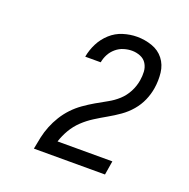

<svg xmlns="http://www.w3.org/2000/svg" viewBox="-99 -938 699 711"><g transform="rotate(20 250.0 -583.0)"><path d="M107 -323V-324Q111 -347 116 -370Q121 -393 130 -415.5Q139 -438 152 -459Q165 -480 182 -498Q199 -516 219.5 -530.5Q240 -545 261.5 -557.5Q283 -570 305 -582Q327 -594 345 -610.5Q363 -627 374.5 -649Q386 -671 390 -695Q390 -695 390 -695Q390 -695 390 -695Q393 -713 392 -730Q391 -747 382.5 -761Q374 -775 358 -781.5Q342 -788 325 -788Q309 -788 292.5 -783Q276 -778 262.5 -766.5Q249 -755 241 -740Q233 -725 230 -708H169Q174 -736 187 -761.5Q200 -787 221.5 -806.5Q243 -826 270.5 -834.5Q298 -843 325 -843Q356 -843 384.5 -833Q413 -823 430.5 -800.5Q448 -778 451.5 -747.5Q455 -717 450 -686Q446 -661 435.5 -637Q425 -613 407.5 -592.5Q390 -572 368 -556.5Q346 -541 323 -528Q300 -515 277 -500.5Q254 -486 234.5 -467.5Q215 -449 201.5 -426Q188 -403 180 -378H396L387 -323Z"/></g></svg>

Font: Iosevka Curly Light Oblique
Style: Regular
Weight: 300
Italic angle: -9°
Monospace: yes
Designer: Belleve Invis
Foundry: Belleve Invis
Version: Version 11.1.0; ttfautohint (v1.8.3)